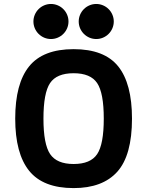

<svg xmlns="http://www.w3.org/2000/svg" viewBox="-20 -939 738 973"><path d="M353 14.2Q198.2 14.2 127.7 -73.5Q57.1 -161.1 57.1 -337.9Q57.1 -515.6 127.7 -602.8Q198.2 -689.9 353 -689.9Q508.8 -689.9 578.9 -602.8Q648.9 -515.6 648.9 -337.9Q648.9 -151.9 574.5 -68.8Q500 14.2 353 14.2ZM353 -107.9Q439 -107.9 472.4 -158Q505.9 -208 505.9 -337.9Q505.9 -467.8 472.4 -517.8Q439 -567.9 353 -567.9Q267.1 -567.9 233.6 -517.8Q200.2 -467.8 200.2 -337.9Q200.2 -208 234.1 -158Q268.1 -107.9 353 -107.9ZM238.3 -741.2Q220.7 -741.2 204.3 -748Q188 -754.9 175.5 -767.3Q163.1 -779.8 156.2 -796.1Q149.4 -812.5 149.4 -830.1Q149.4 -847.7 156.2 -864Q163.1 -880.4 175.5 -892.8Q188 -905.3 204.3 -912.1Q220.7 -918.9 238.3 -918.9Q255.9 -918.9 272.2 -912.1Q288.6 -905.3 301 -892.8Q313.5 -880.4 320.3 -864Q327.1 -847.7 327.1 -830.1Q327.1 -812.5 320.3 -796.1Q313.5 -779.8 301 -767.3Q288.6 -754.9 272.2 -748Q255.9 -741.2 238.3 -741.2ZM467.8 -741.2Q450.2 -741.2 433.8 -748Q417.5 -754.9 405 -767.3Q392.6 -779.8 385.7 -796.1Q378.9 -812.5 378.9 -830.1Q378.9 -847.7 385.7 -864Q392.6 -880.4 405 -892.8Q417.5 -905.3 433.8 -912.1Q450.2 -918.9 467.8 -918.9Q485.4 -918.9 501.7 -912.1Q518.1 -905.3 530.5 -892.8Q543 -880.4 549.8 -864Q556.6 -847.7 556.6 -830.1Q556.6 -812.5 549.8 -796.1Q543 -779.8 530.5 -767.3Q518.1 -754.9 501.7 -748Q485.4 -741.2 467.8 -741.2Z"/></svg>

Font: Cadman
Style: Bold
Weight: 700
Designer: Paul James MIller
Foundry: High-Logic / Made with FontCreator
Version: Version 2.114;March 28, 2021;FontCreator 13.0.0.2683 64-bit